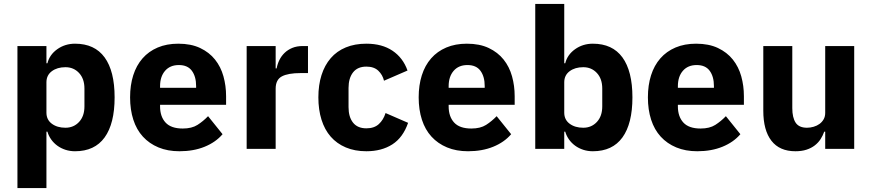

<svg xmlns="http://www.w3.org/2000/svg" viewBox="-20 -760 4449 980"><path d="M69 -525H217V-437H222Q233 -481 272.5 -509Q312 -537 363 -537Q463 -537 514 -467Q565 -397 565 -263Q565 -129 514 -58.5Q463 12 363 12Q337 12 314 4.5Q291 -3 272.5 -16.5Q254 -30 241 -48.5Q228 -67 222 -88H217V200H69ZM314 -108Q356 -108 383.5 -137.5Q411 -167 411 -217V-308Q411 -358 383.5 -387.5Q356 -417 314 -417Q272 -417 244.5 -396.5Q217 -376 217 -340V-185Q217 -149 244.5 -128.5Q272 -108 314 -108Z M896 12Q836 12 789 -7.5Q742 -27 709.5 -62.5Q677 -98 660.5 -149Q644 -200 644 -263Q644 -325 660 -375.5Q676 -426 707.5 -462Q739 -498 785 -517.5Q831 -537 890 -537Q955 -537 1001.5 -515Q1048 -493 1077.5 -456Q1107 -419 1120.5 -370.5Q1134 -322 1134 -269V-225H797V-217Q797 -165 825 -134.5Q853 -104 913 -104Q959 -104 988 -122.5Q1017 -141 1042 -167L1116 -75Q1081 -34 1024.5 -11Q968 12 896 12ZM893 -428Q848 -428 822.5 -398.5Q797 -369 797 -320V-312H981V-321Q981 -369 959.5 -398.5Q938 -428 893 -428Z M1239 0V-525H1387V-411H1392Q1396 -433 1406 -453.5Q1416 -474 1432.5 -490Q1449 -506 1472 -515.5Q1495 -525 1526 -525H1552V-387H1515Q1450 -387 1418.5 -370Q1387 -353 1387 -307V0Z M1850 12Q1791 12 1745 -7.5Q1699 -27 1668 -62.5Q1637 -98 1621 -149Q1605 -200 1605 -263Q1605 -326 1621 -376.5Q1637 -427 1668 -463Q1699 -499 1745 -518Q1791 -537 1850 -537Q1930 -537 1983.5 -501Q2037 -465 2060 -400L1940 -348Q1933 -378 1911 -399Q1889 -420 1850 -420Q1805 -420 1782 -390.5Q1759 -361 1759 -311V-213Q1759 -163 1782 -134Q1805 -105 1850 -105Q1890 -105 1913.5 -126.5Q1937 -148 1948 -183L2063 -133Q2037 -58 1982.5 -23Q1928 12 1850 12Z M2369 12Q2309 12 2262 -7.5Q2215 -27 2182.5 -62.5Q2150 -98 2133.5 -149Q2117 -200 2117 -263Q2117 -325 2133 -375.5Q2149 -426 2180.5 -462Q2212 -498 2258 -517.5Q2304 -537 2363 -537Q2428 -537 2474.5 -515Q2521 -493 2550.5 -456Q2580 -419 2593.5 -370.5Q2607 -322 2607 -269V-225H2270V-217Q2270 -165 2298 -134.5Q2326 -104 2386 -104Q2432 -104 2461 -122.5Q2490 -141 2515 -167L2589 -75Q2554 -34 2497.5 -11Q2441 12 2369 12ZM2366 -428Q2321 -428 2295.5 -398.5Q2270 -369 2270 -320V-312H2454V-321Q2454 -369 2432.5 -398.5Q2411 -428 2366 -428Z M2712 -740H2860V-437H2865Q2876 -481 2915.5 -509Q2955 -537 3006 -537Q3106 -537 3157 -467Q3208 -397 3208 -263Q3208 -129 3157 -58.5Q3106 12 3006 12Q2980 12 2957 4.5Q2934 -3 2915.5 -16.5Q2897 -30 2884 -48.5Q2871 -67 2865 -88H2860V0H2712ZM2957 -108Q2999 -108 3026.5 -137.5Q3054 -167 3054 -217V-308Q3054 -358 3026.5 -387.5Q2999 -417 2957 -417Q2915 -417 2887.5 -396.5Q2860 -376 2860 -340V-185Q2860 -149 2887.5 -128.5Q2915 -108 2957 -108Z M3539 12Q3479 12 3432 -7.5Q3385 -27 3352.5 -62.5Q3320 -98 3303.5 -149Q3287 -200 3287 -263Q3287 -325 3303 -375.5Q3319 -426 3350.5 -462Q3382 -498 3428 -517.5Q3474 -537 3533 -537Q3598 -537 3644.5 -515Q3691 -493 3720.5 -456Q3750 -419 3763.5 -370.5Q3777 -322 3777 -269V-225H3440V-217Q3440 -165 3468 -134.5Q3496 -104 3556 -104Q3602 -104 3631 -122.5Q3660 -141 3685 -167L3759 -75Q3724 -34 3667.5 -11Q3611 12 3539 12ZM3536 -428Q3491 -428 3465.5 -398.5Q3440 -369 3440 -320V-312H3624V-321Q3624 -369 3602.5 -398.5Q3581 -428 3536 -428Z M4192 -88H4187Q4180 -68 4168.5 -50Q4157 -32 4139 -18Q4121 -4 4096.5 4Q4072 12 4040 12Q3959 12 3917.5 -41.5Q3876 -95 3876 -195V-525H4024V-208Q4024 -160 4041 -134Q4058 -108 4099 -108Q4116 -108 4133 -113Q4150 -118 4163 -127.5Q4176 -137 4184 -151Q4192 -165 4192 -184V-525H4340V0H4192Z"/></svg>

Font: IBM Plex Arabic
Style: Bold
Weight: 700
Designer: Mike Abbink, Paul van der Laan, Pieter van Rosmalen, Wael Morcos, Khajak Apelian
Foundry: Bold Monday
Version: Version 1.0